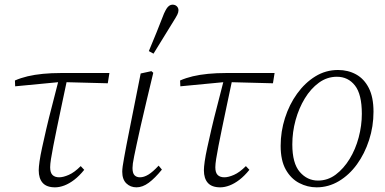

<svg xmlns="http://www.w3.org/2000/svg" viewBox="-20 -790 1651 823"><path d="M45 -420 44 -445Q69 -456 98.5 -463Q128 -470 164 -473.5Q200 -477 241 -477H449L442 -433L251 -438H233ZM216 13Q180 13 163 -6Q146 -25 146 -60Q146 -74 149.5 -98.5Q153 -123 160.5 -157.5Q168 -192 178.5 -237.5Q189 -283 203.5 -338Q218 -393 234 -457L270 -460Q256 -394 244.5 -339.5Q233 -285 224 -241.5Q215 -198 208.5 -164.5Q202 -131 198.5 -108.5Q195 -86 195 -73Q195 -50 205 -40Q215 -30 234 -30Q251 -30 275 -40.5Q299 -51 326 -78L341 -62Q320 -36 298.5 -19.5Q277 -3 256 5Q235 13 216 13Z M565 13Q539 13 521.5 -4Q504 -21 504 -54Q504 -64 506 -78Q508 -92 512 -114Q516 -136 522 -168Q528 -200 537 -244L583 -475L629 -485L637 -478L609 -361Q593 -294 582.5 -247.5Q572 -201 565.5 -170Q559 -139 555 -120Q551 -101 549.5 -89.5Q548 -78 548 -70Q548 -48 556.5 -39Q565 -30 580 -30Q597 -30 616 -41.5Q635 -53 660 -80L674 -63Q644 -26 617.5 -6.5Q591 13 565 13ZM618 -571Q635 -611 651 -651Q667 -691 683 -732Q689 -745 694 -753Q699 -761 705.5 -765.5Q712 -770 719 -770Q731 -770 738 -763Q745 -756 745 -746Q745 -737 740 -727Q735 -717 723 -698Q702 -663 680.5 -629Q659 -595 638 -560Z M753 -420 752 -445Q777 -456 806.5 -463Q836 -470 872 -473.5Q908 -477 949 -477H1157L1150 -433L959 -438H941ZM924 13Q888 13 871 -6Q854 -25 854 -60Q854 -74 857.5 -98.5Q861 -123 868.5 -157.5Q876 -192 886.5 -237.5Q897 -283 911.5 -338Q926 -393 942 -457L978 -460Q964 -394 952.5 -339.5Q941 -285 932 -241.5Q923 -198 916.5 -164.5Q910 -131 906.5 -108.5Q903 -86 903 -73Q903 -50 913 -40Q923 -30 942 -30Q959 -30 983 -40.5Q1007 -51 1034 -78L1049 -62Q1028 -36 1006.5 -19.5Q985 -3 964 5Q943 13 924 13Z M1337 13Q1298 13 1262.5 -5.5Q1227 -24 1205 -63Q1183 -102 1183 -165Q1183 -226 1201.5 -284Q1220 -342 1253.5 -388.5Q1287 -435 1331.5 -462.5Q1376 -490 1429 -490Q1472 -490 1506.5 -471Q1541 -452 1561 -412.5Q1581 -373 1581 -311Q1581 -248 1562 -189.5Q1543 -131 1510 -85.5Q1477 -40 1432.5 -13.5Q1388 13 1337 13ZM1343 -16Q1385 -16 1419 -41.5Q1453 -67 1478.5 -108.5Q1504 -150 1517.5 -201Q1531 -252 1531 -302Q1531 -386 1501.5 -423.5Q1472 -461 1424 -461Q1382 -461 1347 -435.5Q1312 -410 1286.5 -368Q1261 -326 1247 -275Q1233 -224 1233 -171Q1233 -90 1265 -53Q1297 -16 1343 -16Z"/></svg>

Font: Source Serif 4 18pt Light
Style: Italic
Weight: 300
Italic angle: -12°
Designer: Frank Grießhammer
Foundry: Adobe Systems Incorporated
Version: Version 4.004;hotconv 1.0.116;makeotfexe 2.5.65601